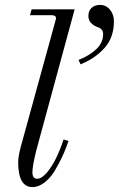

<svg xmlns="http://www.w3.org/2000/svg" viewBox="-20 -750 484 782"><path d="M54 -90Q54 -110 64 -150L206 -666Q210 -678 206 -683Q202 -688 190 -688H102L109 -712H284L128 -138Q112 -74 112 -49Q112 -22 131 -22Q150 -22 171 -47Q192 -72 208.5 -106Q225 -140 239 -182L259 -176Q250 -150 242 -131Q234 -112 219 -83Q204 -54 189.5 -35Q175 -16 154.5 -2Q134 12 112 12Q54 12 54 -90ZM300 -506Q344 -523 372 -549.5Q400 -576 400 -611Q400 -632 379 -639Q340 -653 340 -685Q340 -706 353 -718Q366 -730 387 -730Q412 -730 428 -710.5Q444 -691 444 -663Q444 -598 406 -555Q368 -512 308 -488Z"/></svg>

Font: Old Standard TT
Style: Italic
Weight: 400
Italic angle: -15.2°
Designer: Alexey Kryukov <alexios@thessalonica.org.ru>
Version: Version 2.2